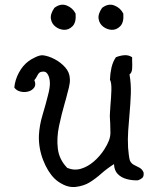

<svg xmlns="http://www.w3.org/2000/svg" viewBox="-20 -770 695 805"><path d="M582 -47Q584 -30 576 -23.5Q568 -17 558 -14Q535 -13 512 -19Q489 -25 474 -40Q459 -55 458 -82Q428 -63 404.5 -42Q381 -21 356 -5.5Q331 10 295 14Q270 16 246.5 4.5Q223 -7 208 -22Q180 -50 161 -98.5Q142 -147 143 -200Q145 -244 158.5 -288.5Q172 -333 181 -370Q185 -384 187.5 -400Q190 -416 189 -425Q189 -433 186 -444.5Q183 -456 176 -464Q169 -472 154 -469Q144 -468 137 -454Q130 -440 124 -434Q132 -415 123.5 -403Q115 -391 99 -386.5Q83 -382 66 -386Q49 -390 40 -403Q43 -435 59 -465Q75 -495 99 -513Q109 -521 129 -530.5Q149 -540 162 -538Q184 -535 209 -522Q234 -509 253 -488Q272 -467 273 -439Q274 -424 269 -403.5Q264 -383 259 -365Q258 -360 257 -357Q256 -352 254 -346.5Q252 -341 251 -336Q238 -291 227.5 -241.5Q217 -192 222.5 -146.5Q228 -101 262 -66Q291 -54 319.5 -62.5Q348 -71 373.5 -93Q399 -115 417 -143Q431 -165 437 -181.5Q443 -198 443 -214.5Q443 -231 442 -255Q442 -259 441.5 -263Q441 -267 441 -272Q440 -281 441 -296Q442 -311 443 -328Q446 -360 447 -391.5Q448 -423 441 -436Q442 -463 447.5 -487Q453 -511 466 -530Q483 -537 501 -538.5Q519 -540 534 -530Q534 -527 534 -523.5Q534 -520 534 -516Q535 -499 534 -482Q533 -465 523 -458Q530 -418 528.5 -376.5Q527 -335 523 -291Q520 -257 517.5 -222Q515 -187 517 -151Q518 -139 520 -121.5Q522 -104 525 -96Q531 -84 542 -78.5Q553 -73 564.5 -67Q576 -61 582 -47ZM297 -713Q300 -676 284 -660Q268 -644 248 -645Q229 -646 213 -658Q197 -670 193.5 -690.5Q190 -711 208 -737Q234 -757 259.5 -747Q285 -737 297 -713ZM497 -713Q500 -676 484 -660Q468 -644 448 -645Q429 -646 413 -658Q397 -670 393.5 -690.5Q390 -711 408 -737Q434 -757 459.5 -747Q485 -737 497 -713Z"/></svg>

Font: Yuji Mai
Style: Regular
Weight: 400
Designer: Kataoka Yuji
Foundry: Kinuta Font Factory
Version: Version 3.002